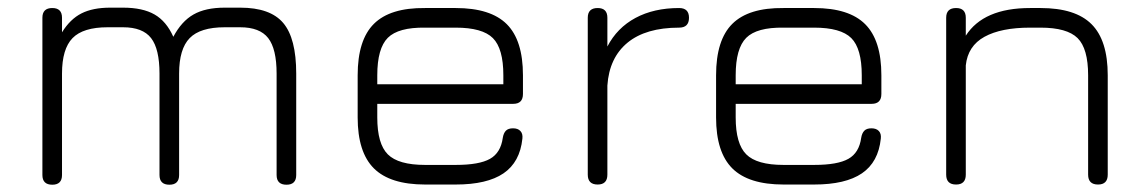

<svg xmlns="http://www.w3.org/2000/svg" viewBox="-20 -494 3070 514"><path d="M623 -473.5Q703.5 -473.5 738.2 -432.5Q773 -391.5 773 -297V-25.5Q773 0.5 747 0.5Q720.5 0.5 720.5 -25.5V-297Q720.5 -363 698 -392Q675.5 -421 623 -421H581.5Q516 -421 487.8 -392Q459.5 -363 459.5 -297V-25.5Q459.5 0.5 433.5 0.5Q407 0.5 407 -25.5V-297Q407 -363 384.5 -392Q362 -421 309.5 -421H268Q202.5 -421 174.2 -392Q146 -363 146 -297V-25.5Q146 0.5 120 0.5Q93.5 0.5 93.5 -25.5V-446.5Q93.5 -472.5 120 -472.5Q146 -472.5 146 -446.5V-407.5Q168 -443 198.2 -458.2Q228.5 -473.5 275 -473.5H309.5Q362 -473.5 393.8 -455.2Q425.5 -437 444 -395.5Q466 -437 498 -455.2Q530 -473.5 581.5 -473.5Z M990 -216V-179.5Q990 -109 1018.2 -80.8Q1046.5 -52.5 1118 -52.5H1200Q1263 -52.5 1291.8 -68.8Q1320.5 -85 1326 -125Q1328 -137.5 1334.2 -144Q1340.5 -150.5 1353.5 -150.5Q1366.5 -150.5 1373.2 -143.2Q1380 -136 1378.5 -123Q1372 -60 1328 -30Q1284 0 1200 0H1118Q1024.5 0 981 -43.2Q937.5 -86.5 937.5 -179.5V-292.5Q937.5 -387 981 -430.2Q1024.5 -473.5 1118 -472.5H1200Q1293.5 -472.5 1336.8 -429.2Q1380 -386 1380 -292.5V-242.5Q1380 -216 1354 -216ZM1118 -420Q1046.5 -421 1018.2 -392.8Q990 -364.5 990 -292.5V-268.5H1327.5V-292.5Q1327.5 -364 1299.5 -392Q1271.5 -420 1200 -420Z M1580 0Q1553.5 0 1553.5 -26.5V-446.5Q1553.5 -472.5 1580 -472.5Q1606 -472.5 1606 -446.5V-369.5Q1632 -419.5 1681.2 -446Q1730.5 -472.5 1798 -472.5Q1824.5 -472.5 1824.5 -446.5Q1824.5 -420 1798 -420Q1709 -420 1660 -379.8Q1611 -339.5 1606 -265V-26.5Q1606 0 1580 0Z M1949.5 -216V-179.5Q1949.5 -109 1977.8 -80.8Q2006 -52.5 2077.5 -52.5H2159.5Q2222.5 -52.5 2251.2 -68.8Q2280 -85 2285.5 -125Q2287.5 -137.5 2293.8 -144Q2300 -150.5 2313 -150.5Q2326 -150.5 2332.8 -143.2Q2339.5 -136 2338 -123Q2331.5 -60 2287.5 -30Q2243.5 0 2159.5 0H2077.5Q1984 0 1940.5 -43.2Q1897 -86.5 1897 -179.5V-292.5Q1897 -387 1940.5 -430.2Q1984 -473.5 2077.5 -472.5H2159.5Q2253 -472.5 2296.2 -429.2Q2339.5 -386 2339.5 -292.5V-242.5Q2339.5 -216 2313.5 -216ZM2077.5 -420Q2006 -421 1977.8 -392.8Q1949.5 -364.5 1949.5 -292.5V-268.5H2287V-292.5Q2287 -364 2259 -392Q2231 -420 2159.5 -420Z M2539.5 0Q2513 0 2513 -26.5V-446.5Q2513 -472.5 2539.5 -472.5Q2565.5 -472.5 2565.5 -446.5V-398.5Q2613 -472.5 2737.5 -472.5H2765.5Q2859 -472.5 2902.2 -429.2Q2945.5 -386 2945.5 -292.5V-26.5Q2945.5 0 2919.5 0Q2893 0 2893 -26.5V-292.5Q2893 -364 2864.8 -392Q2836.5 -420 2765.5 -420H2737.5Q2660 -420 2615.5 -395.5Q2571 -371 2565.5 -319V-26.5Q2565.5 0 2539.5 0Z"/></svg>

Font: Jura Light
Style: Regular
Weight: 400
Version: Version 5.106